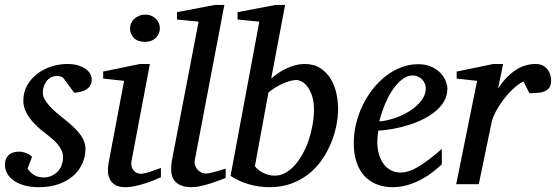

<svg xmlns="http://www.w3.org/2000/svg" viewBox="-28 -757 2285 789"><path d="M349.1 -431.2Q349.1 -413.6 341.3 -403.1Q333.5 -392.6 322.3 -386.7Q311 -380.9 298.6 -378.7Q286.1 -376.5 276.9 -376L231.9 -437Q229 -439.5 222.7 -442.1Q216.3 -444.8 207 -444.8Q190.4 -444.8 179.2 -437.7Q168 -430.7 160.9 -420.2Q153.8 -409.7 150.9 -397.7Q147.9 -385.7 147.9 -376Q147.9 -362.3 155.8 -348.4Q163.6 -334.5 176.3 -320.6Q189 -306.6 204.8 -293.2Q220.7 -279.8 236.8 -267.1Q253.4 -253.9 268.8 -240Q284.2 -226.1 296.4 -211.2Q308.6 -196.3 315.9 -179.7Q323.2 -163.1 323.2 -145Q323.2 -114.3 310.8 -85.9Q298.3 -57.6 274.2 -35.6Q250 -13.7 214.1 -0.7Q178.2 12.2 131.8 12.2Q95.7 12.2 69.3 4.2Q43 -3.9 25.9 -16.8Q8.8 -29.8 0.5 -46.4Q-7.8 -63 -7.8 -80.1Q-7.8 -104 6.6 -118.9Q21 -133.8 51.8 -133.8Q61 -133.8 69.3 -131.3Q77.6 -128.9 84.5 -125.7Q91.3 -122.6 96.4 -118.9Q101.6 -115.2 104 -112.8L85 -64Q95.7 -48.8 111.6 -38.3Q127.4 -27.8 152.8 -27.8Q168 -27.8 182.1 -33.7Q196.3 -39.6 207.3 -50.3Q218.3 -61 224.6 -76.4Q231 -91.8 231 -110.8Q231 -126 224.9 -139.4Q218.8 -152.8 207.8 -165.5Q196.8 -178.2 181.9 -190.7Q167 -203.1 148.9 -216.8Q133.3 -229 118.9 -243.2Q104.5 -257.3 93 -273.2Q81.5 -289.1 74.7 -306.6Q67.9 -324.2 67.9 -342.8Q67.9 -379.4 84.5 -407.7Q101.1 -436 127.2 -455.3Q153.3 -474.6 185.3 -484.4Q217.3 -494.1 248 -494.1Q276.4 -494.1 295.7 -487.5Q314.9 -481 326.9 -471.4Q338.9 -461.9 344 -450.9Q349.1 -439.9 349.1 -431.2Z M633.3 -28.8Q627.4 -26.4 611.8 -19.5Q596.2 -12.7 575.2 -5.6Q554.2 1.5 531 6.8Q507.8 12.2 487.3 12.2Q461.4 12.2 446.3 3.4Q431.2 -5.4 423.8 -19.5Q416.5 -33.7 415.5 -51.3Q414.6 -68.8 418 -85.9L481.9 -424.8L396 -434.1V-462.9L546.9 -494.1H587.9L512.2 -94.2Q510.3 -84 512.5 -74.7Q514.6 -65.4 519.8 -58.3Q524.9 -51.3 533 -47.1Q541 -43 551.3 -43Q560.1 -43 572 -46.1Q584 -49.3 595.9 -53.5Q607.9 -57.6 618.2 -61.5Q628.4 -65.4 633.3 -66.9ZM628.9 -641.1Q628.9 -629.9 624.8 -619.9Q620.6 -609.9 613 -602.1Q605.5 -594.2 594.2 -589.6Q583 -585 568.4 -585Q537.6 -585 522 -601.3Q506.3 -617.7 506.3 -641.1Q506.3 -650.9 510.5 -660.6Q514.6 -670.4 522.7 -678.5Q530.8 -686.5 542.5 -691.7Q554.2 -696.8 569.3 -696.8Q583.5 -696.8 594.5 -691.9Q605.5 -687 613.3 -679.2Q621.1 -671.4 625 -661.4Q628.9 -651.4 628.9 -641.1Z M899.4 -25.9Q893.6 -23.4 877.4 -17.3Q861.3 -11.2 841.3 -4.6Q821.3 2 799.6 7.1Q777.8 12.2 760.3 12.2Q737.3 12.2 721.2 6.8Q705.1 1.5 694.8 -8.3Q684.6 -18.1 679.9 -31.5Q675.3 -44.9 675.3 -61Q675.3 -76.2 678.2 -96.2L788.1 -668L699.2 -676.8V-707L855.5 -736.8H894L772.5 -99.1Q770.5 -88.9 773.4 -78.9Q776.4 -68.8 782.7 -61.3Q789.1 -53.7 798.3 -48.8Q807.6 -43.9 818.4 -43.9Q825.7 -43.9 837.6 -46.6Q849.6 -49.3 861.8 -52.7Q874 -56.2 884.5 -59.6Q895 -63 899.4 -64Z M1262.2 -306.2Q1262.2 -339.8 1254.4 -363Q1246.6 -386.2 1235.4 -400.9Q1224.1 -415.5 1211.7 -421.9Q1199.2 -428.2 1190.4 -428.2Q1178.2 -428.2 1163.6 -424.3Q1148.9 -420.4 1133.5 -413.3Q1118.2 -406.2 1103 -397Q1087.9 -387.7 1075.2 -377L1019.5 -74.2Q1024.4 -66.9 1032.7 -60.1Q1041 -53.2 1051.8 -47.6Q1062.5 -42 1075.2 -38.6Q1087.9 -35.2 1101.6 -35.2Q1124.5 -35.2 1145.3 -46.9Q1166 -58.6 1183.8 -78.6Q1201.7 -98.6 1216.3 -125.5Q1231 -152.3 1241 -182.4Q1251 -212.4 1256.6 -244.4Q1262.2 -276.4 1262.2 -306.2ZM1361.3 -310.1Q1361.3 -278.8 1354.5 -242.9Q1347.7 -207 1333.3 -171.4Q1318.8 -135.7 1296.4 -102.5Q1273.9 -69.3 1242.7 -43.9Q1211.4 -18.6 1170.9 -3.2Q1130.4 12.2 1079.6 12.2Q1037.1 12.2 995.8 0.5Q954.6 -11.2 919.4 -34.2L1037.6 -668L948.2 -676.8V-707L1104.5 -736.8H1143.6L1086.4 -434.1Q1100.1 -446.3 1116.5 -457.3Q1132.8 -468.3 1150.4 -476.3Q1168 -484.4 1186.5 -489.3Q1205.1 -494.1 1223.1 -494.1Q1261.7 -494.1 1288.1 -477.1Q1314.5 -460 1330.8 -433.1Q1347.2 -406.2 1354.2 -373.8Q1361.3 -341.3 1361.3 -310.1Z M1721.7 -394Q1721.7 -403.8 1717.8 -413.3Q1713.9 -422.9 1707 -430.2Q1700.2 -437.5 1689.9 -442.1Q1679.7 -446.8 1667.5 -446.8Q1650.9 -446.8 1635.7 -438Q1620.6 -429.2 1606.7 -414.6Q1592.8 -399.9 1580.8 -380.9Q1568.8 -361.8 1559.3 -340.8Q1549.8 -319.8 1542.5 -298.3Q1535.2 -276.9 1530.8 -257.8Q1562.5 -260.7 1596.4 -272.5Q1630.4 -284.2 1658.2 -302.5Q1686 -320.8 1703.9 -344.2Q1721.7 -367.7 1721.7 -394ZM1810.5 -393.1Q1810.5 -365.7 1797.9 -342.8Q1785.2 -319.8 1763.4 -301.3Q1741.7 -282.7 1713.1 -268.3Q1684.6 -253.9 1653.1 -243.9Q1621.6 -233.9 1588.9 -227.8Q1556.2 -221.7 1526.4 -220.2Q1524.9 -210.4 1523.7 -196.8Q1522.5 -183.1 1522.5 -173.8Q1522.5 -146.5 1529.1 -123.5Q1535.6 -100.6 1548.1 -83.7Q1560.5 -66.9 1578.1 -57.4Q1595.7 -47.9 1617.7 -47.9Q1651.4 -47.9 1691.9 -72.3Q1732.4 -96.7 1787.6 -145V-82Q1773.4 -68.4 1752.9 -52Q1732.4 -35.6 1706.3 -21.2Q1680.2 -6.8 1649.4 2.7Q1618.7 12.2 1584.5 12.2Q1569.3 12.2 1551.5 9.3Q1533.7 6.3 1516.1 -1.2Q1498.5 -8.8 1482.2 -22Q1465.8 -35.2 1453.4 -55.4Q1440.9 -75.7 1433.3 -103.8Q1425.8 -131.8 1425.8 -169.9Q1425.8 -209.5 1435.3 -248.8Q1444.8 -288.1 1462.2 -324Q1479.5 -359.9 1503.9 -390.9Q1528.3 -421.9 1557.6 -444.6Q1586.9 -467.3 1620.4 -480.2Q1653.8 -493.2 1689.5 -493.2Q1724.1 -493.2 1747.3 -481.7Q1770.5 -470.2 1784.7 -454.1Q1798.8 -438 1804.7 -420.9Q1810.5 -403.8 1810.5 -393.1Z M2236.8 -426.8Q2236.8 -409.2 2230.5 -398.7Q2224.1 -388.2 2212.4 -382.8Q2200.7 -377.4 2184.3 -375.7Q2168 -374 2147.5 -374L2123.5 -421.9Q2105 -414.1 2083.7 -394.8Q2062.5 -375.5 2043.5 -350.8Q2024.4 -326.2 2010.3 -300Q1996.1 -273.9 1991.7 -252L1939.5 0H1846.7L1932.6 -424.8L1848.6 -434.1V-462.9L1999.5 -494.1H2039.6L2018.6 -393.1Q2049.3 -440.4 2088.4 -467.3Q2127.4 -494.1 2172.9 -494.1Q2190.9 -494.1 2203.1 -487.5Q2215.3 -481 2222.9 -470.7Q2230.5 -460.4 2233.6 -448.7Q2236.8 -437 2236.8 -426.8Z"/></svg>

Font: Charis SIL Eur
Style: Italic
Weight: 400
Italic angle: -11°
Foundry: SIL International
Version: Version 5.000